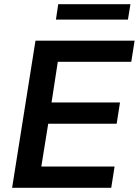

<svg xmlns="http://www.w3.org/2000/svg" viewBox="-20 -900 665 920"><path d="M38 0 150 -705H625L609 -604H257L227 -409H555L539 -307H211L178 -102H529L513 0ZM248 -806 259 -880H605L593 -806Z"/></svg>

Font: Mulish ExtraLight
Style: Italic
Weight: 200
Italic angle: -9°
Designer: Vernon Adams
Foundry: Vernon Adams
Version: Version 3.603